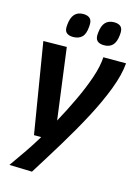

<svg xmlns="http://www.w3.org/2000/svg" viewBox="-141 -837 820 1127"><g transform="rotate(15 269.0 -273.0)"><path d="M400 -544H538Q532 -473 498 -383.5Q464 -294 411 -194Q358 -94 295 9.5Q232 113 169 213L31 209Q71 153 105 103Q139 53 169 3H125L35 -545L177 -547L234 -115Q276 -192 312.5 -269.5Q349 -347 373 -417.5Q397 -488 400 -544ZM385 -613Q357 -613 343 -626.5Q329 -640 333 -674Q337 -718 356 -738.5Q375 -759 409 -759Q437 -759 450.5 -745Q464 -731 460 -696Q456 -653 437.5 -633Q419 -613 385 -613ZM197 -613Q169 -613 155.5 -626.5Q142 -640 146 -673Q153 -759 221 -759Q249 -759 263 -745Q277 -731 273 -696Q270 -651 250.5 -632Q231 -613 197 -613Z"/></g></svg>

Font: Georama
Style: Bold Italic
Weight: 700
Italic angle: -9°
Designer: Jean-Baptiste Levee
Foundry: Production Type
Version: Version 1.000